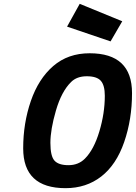

<svg xmlns="http://www.w3.org/2000/svg" viewBox="-20 -970 709 1002"><path d="M396 -950 618 -859 557 -754 330 -831ZM423 -142Q470 -189 498.5 -284Q527 -379 527 -470Q527 -525 506 -548.5Q485 -572 433 -572Q381 -572 351 -542Q301 -493 272 -393.5Q243 -294 243 -224.5Q243 -155 264.5 -131.5Q286 -108 337.5 -108Q389 -108 423 -142ZM322 12Q101 12 101 -196Q101 -327 141 -443Q181 -559 258 -625.5Q335 -692 448 -692Q669 -692 669 -484Q669 -347 628 -228.5Q587 -110 508.5 -49Q430 12 322 12Z"/></svg>

Font: Titillium Web
Style: Bold Italic
Weight: 700
Italic angle: -13°
Version: Version 1.002;PS 57.000;hotconv 1.0.70;makeotf.lib2.5.55311